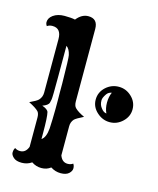

<svg xmlns="http://www.w3.org/2000/svg" viewBox="-117 -863 786 956"><g transform="rotate(15 275.5 -385.5)"><path d="M361.3 -389.6Q361.3 -428.2 390.6 -455.1Q419.4 -481 457 -481Q494.6 -481 522.5 -454.6Q551.3 -427.7 551.3 -389.6Q551.3 -353 523.4 -326.2Q495.1 -298.8 457 -298.8Q420.4 -298.8 391.6 -324.7Q361.3 -351.6 361.3 -389.6ZM430.7 -336.4Q419.4 -359.9 419.4 -389.6Q419.4 -419.4 430.2 -443.4Q413.6 -440.4 404.8 -428.2Q390.1 -407.2 390.1 -394Q390.1 -380.9 393.3 -371.8Q396.5 -362.8 402.3 -355.5Q415.5 -337.4 430.7 -336.4ZM137.2 -5.9Q114.7 9.8 86.2 9.8Q57.6 9.8 43.7 -2.9Q29.8 -15.6 29.8 -27.3Q29.8 -43.5 36.6 -52.7Q47.4 -44.4 64 -44.4Q92.3 -44.4 104.5 -77.1V-227.5Q104.5 -249 95.7 -258.8Q81.5 -273.4 44.9 -291.5Q79.1 -307.1 88.9 -316.9Q104.5 -333 104.5 -356.4V-632.3Q104.5 -688 59.1 -688Q42.5 -688 31.7 -679.7Q24.9 -689 24.9 -699Q24.9 -709 30 -718.3Q35.2 -727.5 45.9 -735.4Q68.8 -752 104 -752Q139.2 -752 158.7 -747.6Q185.5 -781.2 219.2 -781.2Q268.1 -781.2 268.1 -728.5V-356.4Q268.1 -333 278.3 -322.8Q293.5 -307.1 327.6 -291.5Q291 -273.4 281.7 -264.2Q268.1 -249 268.1 -227.5V-77.1Q279.8 -44.4 308.6 -44.4Q325.2 -44.4 335.9 -52.7Q342.8 -43.5 342.8 -29.5Q342.8 -15.6 328.9 -2.9Q314.9 9.8 287.1 9.8Q259.3 9.8 235.4 -5.9Q215.3 9.8 187.7 9.8Q160.2 9.8 137.2 -5.9ZM151.4 -129.9Q173.3 -144 177.2 -191.9Q178.7 -212.9 179.2 -238.8Q179.7 -264.6 179.9 -275.6Q180.2 -286.6 180.2 -292V-335.9Q180.2 -354 179.7 -377V-424.8Q178.2 -554.2 174.8 -568.8Q168 -599.6 151.4 -610.4V-445.8Q151.4 -344.7 149.2 -333.3Q147 -321.8 145.5 -316.4Q141.1 -301.3 112.3 -291.5Q141.6 -281.2 145.5 -267.1Q151.4 -243.7 151.4 -161.6Z"/></g></svg>

Font: Rye
Style: Regular
Weight: 400
Designer: Nicole Fally
Foundry: Nicole Fally
Version: Version 1.001